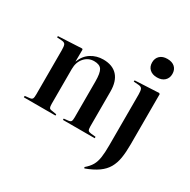

<svg xmlns="http://www.w3.org/2000/svg" viewBox="-212 -971 1392 1403"><g transform="rotate(30 484.5 -269.5)"><path d="M37 0V-12L80 -17Q95 -19 100 -28Q105 -37 105 -63V-437Q105 -470 99 -483Q93 -496 71 -498L28 -501L29 -512L228 -522L234 -516L233 -416H234Q256 -473 301.5 -501.5Q347 -530 403 -530Q481 -530 522.5 -485Q564 -440 564 -352V-58Q564 -34 570 -26Q576 -18 595 -16L635 -12V0H367V-11L404 -15Q422 -17 427 -26Q432 -35 432 -58V-361Q432 -433 415 -459.5Q398 -486 351 -486Q302 -486 269.5 -449Q237 -412 237 -354V-61Q237 -37 241.5 -28.5Q246 -20 261 -18L304 -11V0ZM806 -612Q767 -612 744 -633Q721 -654 721 -690Q721 -725 743.5 -746.5Q766 -768 806 -768Q847 -768 869.5 -747Q892 -726 892 -690Q892 -655 869 -633.5Q846 -612 806 -612ZM680 229 675 220Q708 192 724.5 163.5Q741 135 747 94.5Q753 54 753 -9V-437Q753 -470 746.5 -483Q740 -496 718 -498L675 -501L676 -512L878 -522L885 -516V-91Q885 -26 877 23Q869 72 847.5 109.5Q826 147 785.5 176Q745 205 680 229Z"/></g></svg>

Font: Literata 72pt SemiBold
Style: Regular
Weight: 600
Designer: Latin by Veronika Burian and Jose Scaglione. Greek by Irene Vlachou. Cyrillic by Vera Evstafieva.
Foundry: TypeTogether
Version: Version 3.002